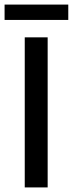

<svg xmlns="http://www.w3.org/2000/svg" viewBox="-22 -818 318 838"><path d="M86 0V-655H186V0ZM-2 -731V-798H276V-731Z"/></svg>

Font: Source Sans 3 ExtraLight Medium
Style: Regular
Weight: 500
Version: Version 3.052;hotconv 1.1.0;makeotfexe 2.6.0